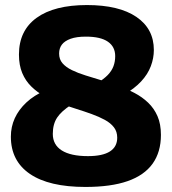

<svg xmlns="http://www.w3.org/2000/svg" viewBox="-20 -730 680 760"><path d="M363 -400Q391 -417 406.5 -433Q422 -449 429 -467.5Q436 -486 436 -508Q436 -545 407 -565Q378 -585 320 -585Q283 -585 259.5 -576.5Q236 -568 225 -553.5Q214 -539 214 -518Q214 -495 227.5 -479.5Q241 -464 264.5 -452.5Q288 -441 318.5 -431.5Q349 -422 382 -412Q415 -402 448.5 -390Q482 -378 512.5 -362Q543 -346 566.5 -323.5Q590 -301 603.5 -270Q617 -239 617 -196Q617 -128 584 -82Q551 -36 485 -13Q419 10 318 10Q174 10 98.5 -41.5Q23 -93 23 -189Q23 -228 38.5 -262Q54 -296 84.5 -324.5Q115 -353 161 -373L262 -315Q224 -291 206.5 -265Q189 -239 189 -200Q189 -157 224.5 -134.5Q260 -112 328 -112Q386 -112 415 -130.5Q444 -149 444 -185Q444 -209 431 -226Q418 -243 395 -255.5Q372 -268 343 -278.5Q314 -289 282 -299Q250 -309 217.5 -321Q185 -333 156 -349Q127 -365 104 -387.5Q81 -410 68 -441Q55 -472 55 -514Q55 -609 125 -659.5Q195 -710 324 -710Q451 -710 520 -663Q589 -616 589 -532Q589 -500 577 -468Q565 -436 538.5 -407.5Q512 -379 470 -355Z"/></svg>

Font: Georama ExtraCondensed Thin
Style: Bold
Weight: 700
Version: Version 1.001